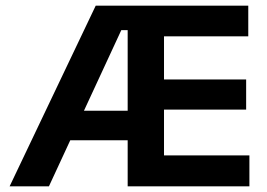

<svg xmlns="http://www.w3.org/2000/svg" viewBox="-20 -659 945 679"><path d="M153 0H14L318.5 -639H455L454.5 -552.5H409ZM461.5 -163H172.5V-267.5H461.5ZM862 0H469.5V-109.5H862ZM560 0H431.5V-639H560ZM850.5 -271.5H506.5V-378H850.5ZM858 -530.5H469.5V-639H858Z"/></svg>

Font: Anek Kannada Medium SemiBold
Style: Regular
Weight: 600
Version: Version 1.003